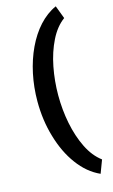

<svg xmlns="http://www.w3.org/2000/svg" viewBox="-147 -840 649 1103"><g transform="rotate(-15 177.0 -289.0)"><path d="M188 -289.1C188 -346.2 193.4 -401.9 204.1 -457C214.8 -512.2 231.4 -562 253.4 -606.4C275.4 -650.9 302.7 -685.1 335.9 -709.5L306.6 -787.1C156.7 -720.7 63.5 -509.8 63.5 -286.6C63.5 -211.9 73.2 -140.6 93.3 -73.7C112.8 -6.8 140.6 51.8 177.2 101.1C213.4 150.4 256.3 186.5 306.6 209L335.9 131.3C302.7 106.4 275.4 72.3 253.4 27.8C209.5 -60.5 188 -175.3 188 -289.1Z"/></g></svg>

Font: Vazirmatn ExtraBold
Style: Regular
Weight: 800
Designer: Saber Rastikerdar
Foundry: Saber Rastikerdar
Version: Version 33.003